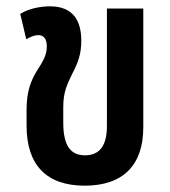

<svg xmlns="http://www.w3.org/2000/svg" viewBox="-20 -575 538 607"><path d="M248 12C369 12 433 -53 433 -172V-548H318V-176C318 -115 295 -84 249 -84C207 -84 180 -109 180 -187V-236C180 -286 193 -309 208 -341C225 -373 237 -402 237 -446C237 -511 210 -555 138 -555C111 -555 72 -549 44 -531L63 -451C77 -459 90 -464 101 -464C117 -464 128 -454 128 -428C128 -400 115 -380 96 -350C79 -322 64 -288 64 -228V-178C64 -53 127 12 248 12Z"/></svg>

Font: Noto Sans Thai Cond SemBd
Style: Regular
Weight: 600
Width: 3
Designer: Monotype Design Team
Foundry: Monotype Imaging Inc.
Version: Version 2.002